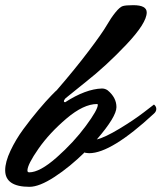

<svg xmlns="http://www.w3.org/2000/svg" viewBox="-55 -701 624 742"><path d="M460 -681Q512 -681 512 -653Q512 -612 433.5 -529Q355 -446 276 -384L198 -321Q192 -314 192 -310Q192 -306 197 -306Q276 -357 339 -359Q351 -359 361 -352Q395 -324 395 -287Q395 -250 319 -162Q351 -170 406.5 -203.5Q462 -237 501 -267L540 -297Q549 -290 549 -280Q549 -270 540 -262Q375 -109 290 -109Q284 -109 272 -111L274 -114Q215 -56 156 -17.5Q97 21 59 21Q-35 21 -35 -43Q-35 -75 -14.5 -118.5Q6 -162 35 -201.5Q64 -241 93.5 -276Q123 -311 143.5 -332Q164 -353 164 -352Q235 -434 287.5 -503.5Q340 -573 357 -602.5Q374 -632 391 -653Q408 -674 419.5 -677.5Q431 -681 460 -681ZM58 -35Q99 -35 164.5 -93Q230 -151 276.5 -214Q323 -277 323 -296Q323 -299 320 -299Q268 -299 202 -243Q136 -187 93.5 -126Q51 -65 51 -42Q51 -35 58 -35Z"/></svg>

Font: Mr Dafoe
Style: Regular
Weight: 400
Designer: Alejandro Paul
Foundry: Alejandro Paul
Version: Version 1.000